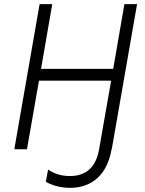

<svg xmlns="http://www.w3.org/2000/svg" viewBox="-20 -720 698 926"><path d="M580 -700 526 -388H178L232 -700H171L49 0H110L168 -331H516L458 0C443 84 398 129 317 129C273 129 238 116 212 98L201 157C232 174 272 186 318 186C426 186 498 119 518 0H519L641 -700Z"/></svg>

Font: Fixel Text 20240404 Light
Style: Italic
Weight: 300
Width: 4
Italic angle: -10°
Designer: AlfaBravo + MacPaw
Foundry: Kyrylo Tkachov, Marchela Mozhyna, Serhii Makarenko, Maria Weinstein, Zakhar Kryvoshyya
Version: Version 1.211;Glyphs 3.2 (3225)